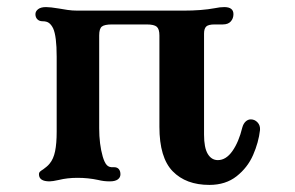

<svg xmlns="http://www.w3.org/2000/svg" viewBox="-20 -502 834 542"><path d="M430 -144V-402Q430 -420 422.5 -426.5Q415 -433 394 -433H296Q275 -433 267.5 -427Q260 -421 260 -402V-140Q260 -95 270 -60Q275 -43 281.5 -36Q288 -29 300 -30H302Q311 -30 315.5 -24.5Q320 -19 320 -10Q320 -1 312.5 4.5Q305 10 290 10Q281 10 273 9Q265 8 257 6Q229 0 199 0Q170 0 146 6Q128 10 120 10Q90 10 90 -10Q90 -15 93.5 -18Q97 -21 102 -24Q106 -27 111 -31Q116 -35 120 -40Q131 -53 135.5 -75Q140 -97 140 -130V-342Q140 -400 130 -422Q125 -432 118.5 -437Q112 -442 100 -442Q91 -442 85.5 -447.5Q80 -453 80 -462Q80 -470 87.5 -476Q95 -482 110 -482Q122 -482 146 -478Q157 -476 170.5 -474Q184 -472 199 -472H497Q550 -472 587 -479Q601 -482 613 -482Q626 -482 632.5 -477Q639 -472 639 -462Q639 -450 631.5 -441.5Q624 -433 609 -433H586Q568 -433 562 -427Q556 -421 556 -407V-122Q556 -85 566.5 -67.5Q577 -50 595 -50Q618 -50 636 -75.5Q654 -101 664 -142Q667 -153 673.5 -159Q680 -165 688 -165Q699 -165 707 -156.5Q715 -148 714 -135Q710 -100 694.5 -64.5Q679 -29 648 -4.5Q617 20 571 20Q505 20 467.5 -18.5Q430 -57 430 -144Z"/></svg>

Font: Raigarh
Style: Regular
Weight: 400
Designer: jaikishan Patel
Foundry: MagicType
Version: Version 1.000;FEAKit 1.0